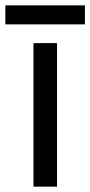

<svg xmlns="http://www.w3.org/2000/svg" viewBox="-40 -697 337 717"><path d="M173 0H85V-536H173ZM277 -677V-606H-20V-677Z"/></svg>

Font: Noto Sans
Style: Regular
Weight: 400
Designer: Monotype Design Team
Foundry: Monotype Imaging Inc.
Version: Version 1.902